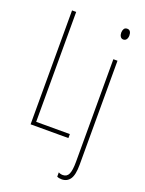

<svg xmlns="http://www.w3.org/2000/svg" viewBox="-176 -807 855 1131"><g transform="rotate(20 252.0 -241.0)"><path d="M76 -714H102V-25H313V0H76ZM419 -724Q432 -724 438 -714.5Q444 -705 444 -691Q444 -675 437 -665.5Q430 -656 418 -656Q406 -656 399.5 -666Q393 -676 393 -690Q393 -704 399 -714Q405 -724 419 -724ZM329 236V209Q341 216 356 216Q382 216 392.5 192.5Q403 169 403 117V-527H429V125Q429 189 410.5 215.5Q392 242 358 242Q341 242 329 236Z"/></g></svg>

Font: Noto Sans Display Thin Cond
Style: Regular
Weight: 250
Width: 3
Designer: Monotype Design team
Foundry: Monotype Imaging Inc.
Version: Version 1.000